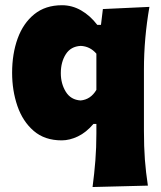

<svg xmlns="http://www.w3.org/2000/svg" viewBox="-20 -536 633 753"><path d="M343 197.5Q350 144.5 354 93.8Q358 43 358 -12V-50H346.5Q318 -16.5 285.5 -1Q253 14.5 222 14.5Q155 14.5 112 -22.8Q69 -60 48.2 -120.5Q27.5 -181 27.5 -250.5Q27.5 -325 49.2 -385Q71 -445 114.5 -480.2Q158 -515.5 223 -515.5Q263 -515.5 298.2 -495.2Q333.5 -475 361.5 -438.5H376L383.5 -500.5L566 -509Q544.5 -385 544.5 -264.5V-22.5Q544.5 40 548.2 89.8Q552 139.5 560 192ZM296 -142Q335.5 -145.5 358 -183.5V-325.5Q333 -354.5 296.5 -356Q257.5 -354 238 -323.2Q218.5 -292.5 218.5 -249Q218.5 -208 238 -176.2Q257.5 -144.5 296 -142Z"/></svg>

Font: Commissioner Flair ExtraBold
Style: Regular
Weight: 800
Designer: Kostas Bartsokas
Foundry: Kostas Bartsokas
Version: Version 1.000; ttfautohint (v1.8.3)